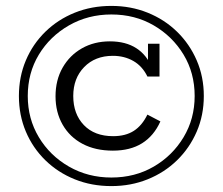

<svg xmlns="http://www.w3.org/2000/svg" viewBox="-20 -618 754 650"><path d="M357 12Q290 12 233 -11Q176 -34 133.5 -75.5Q91 -117 67.5 -172.5Q44 -228 44 -293Q44 -358 67.5 -413.5Q91 -469 133.5 -510.5Q176 -552 233 -575Q290 -598 357 -598Q423 -598 480 -575Q537 -552 579.5 -510.5Q622 -469 646 -413.5Q670 -358 670 -293Q670 -228 646 -172.5Q622 -117 579.5 -75.5Q537 -34 480 -11Q423 12 357 12ZM357 -17Q437 -17 500.5 -54Q564 -91 601.5 -153.5Q639 -216 639 -293Q639 -371 601.5 -433Q564 -495 500.5 -532Q437 -569 357 -569Q278 -569 213.5 -532Q149 -495 111.5 -433Q74 -371 74 -293Q74 -216 111.5 -153.5Q149 -91 213.5 -54Q278 -17 357 -17ZM362 -108Q303 -108 259.5 -131Q216 -154 192 -196Q168 -238 168 -292Q168 -347 192 -389Q216 -431 257.5 -454.5Q299 -478 352 -478Q406 -478 442 -454.5Q478 -431 495 -387L481 -395V-470H520V-359H479Q462 -394 431.5 -411.5Q401 -429 362 -429Q302 -429 265 -391Q228 -353 228 -293Q228 -232 264 -194.5Q300 -157 363 -157Q405 -157 433 -175Q461 -193 479 -230L523 -207Q501 -158 461 -133Q421 -108 362 -108Z"/></svg>

Font: Rokkitt
Style: Regular
Weight: 400
Designer: Vernon Adams
Foundry: Vernon Adams
Version: Version 3.103